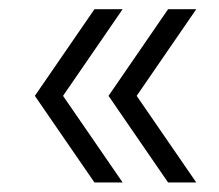

<svg xmlns="http://www.w3.org/2000/svg" viewBox="-20 -459 464 406"><path d="M209.5 -256.3 335.4 -439.5H395L269 -256.3L395 -73.2H335.4ZM53.7 -256.3 179.7 -439.5H239.3L113.3 -256.3L239.3 -73.2H179.7Z"/></svg>

Font: Voltera Light
Style: Light
Weight: 300
Designer: Bernd Montag
Version: Version 1.301